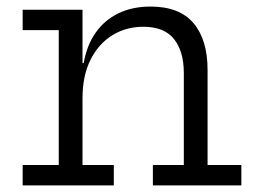

<svg xmlns="http://www.w3.org/2000/svg" viewBox="-20 -562 774 582"><path d="M230.1 -61.9H325V0H48.7V-61.9H158.1V-470.6H48.7V-532.5H230.1ZM537.2 -61.9V-340.7Q537.2 -406 507.6 -443.4Q477.9 -480.9 414.4 -480.9Q362.8 -480.9 320.9 -455.4Q279.1 -429.8 254.6 -381.3Q230.1 -332.8 230.1 -264L213.4 -370.6H233.7Q243.1 -424.9 270.1 -463.2Q297.1 -501.5 339.4 -521.8Q381.6 -542.1 436.5 -542.1Q523.7 -542.1 566.5 -491.9Q609.2 -441.6 609.2 -349.8V-61.9H711.6V0H443.4V-61.9Z"/></svg>

Font: Hepta Slab ExtraLight
Style: Regular
Weight: 200
Designer: Michael LaGattuta
Foundry: Michael LaGattuta
Version: Version 1.100